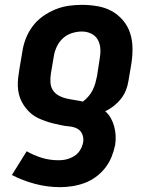

<svg xmlns="http://www.w3.org/2000/svg" viewBox="-20 -558 640 792"><path d="M228 214Q175 214 124.5 200.5Q74 187 29 164L90 66Q120 83 152.5 93Q185 103 221 103Q232 103 243 101.5Q254 100 265 96Q276 92 286 86Q296 80 303.5 71Q311 62 316 51Q321 40 323 29Q326 12 319.5 -4Q313 -20 298.5 -27.5Q284 -35 266.5 -36.5Q249 -38 232.5 -41.5Q216 -45 199.5 -49Q183 -53 167.5 -58.5Q152 -64 137 -71Q122 -78 109.5 -88.5Q97 -99 87 -111.5Q77 -124 69.5 -138.5Q62 -153 58 -169.5Q54 -186 53.5 -203Q53 -220 55 -237.5Q57 -255 60 -273L72 -344Q76 -372 86.5 -399Q97 -426 114.5 -449.5Q132 -473 156.5 -490.5Q181 -508 208 -519Q235 -530 262.5 -534Q290 -538 318 -538Q350 -538 382 -532.5Q414 -527 440.5 -512.5Q467 -498 487 -474.5Q507 -451 516.5 -422Q526 -393 526.5 -360.5Q527 -328 522 -296L510 -225Q507 -205 499.5 -186Q492 -167 479 -150.5Q466 -134 449.5 -121Q433 -108 414 -99Q428 -87 437 -71Q446 -55 451 -36.5Q456 -18 457 1.5Q458 21 455 40Q450 65 440 89.5Q430 114 413.5 135Q397 156 375 172Q353 188 328.5 197Q304 206 278.5 210Q253 214 228 214ZM322 -139Q334 -148 344.5 -160Q355 -172 362 -186Q369 -200 373 -214Q377 -228 380 -243L391 -314Q395 -335 394 -355.5Q393 -376 384 -393Q375 -410 357 -419Q339 -428 318 -428Q298 -428 277 -421.5Q256 -415 240 -400.5Q224 -386 214.5 -366Q205 -346 202 -326L190 -255Q187 -237 188 -219Q189 -201 197.5 -187Q206 -173 221 -164.5Q236 -156 253 -152Q270 -148 287 -145.5Q304 -143 322 -139Z"/></svg>

Font: Iosevka Curly XBdEx
Style: Italic
Weight: 800
Width: 7
Italic angle: -9°
Monospace: yes
Designer: Belleve Invis
Foundry: Belleve Invis
Version: Version 11.1.0; ttfautohint (v1.8.3)